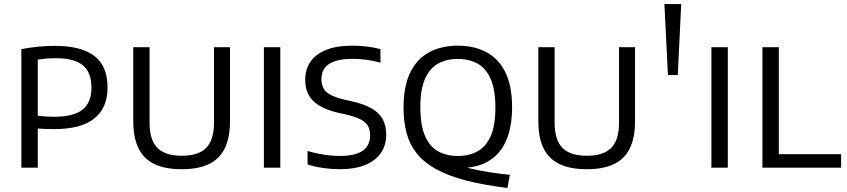

<svg xmlns="http://www.w3.org/2000/svg" viewBox="-20 -828 4180 948"><path d="M85.5 0V-585.5Q125.5 -593 166.2 -597.2Q207 -601.5 252.5 -601.5Q380 -601.5 445.5 -552Q511 -502.5 511 -396Q511 -295.5 446 -243Q381 -190.5 245.5 -190.5Q224.5 -190.5 204.8 -191.2Q185 -192 166.5 -193.5V0ZM247 -251.5Q344 -251.5 387.8 -286.8Q431.5 -322 431.5 -395Q431.5 -471 388.8 -505.8Q346 -540.5 258.5 -540.5Q232.5 -540.5 210 -538.8Q187.5 -537 166.5 -533.5V-256.5Q186 -254 205.2 -252.8Q224.5 -251.5 247 -251.5Z M877.5 7.5Q795 7.5 742 -18.2Q689 -44 663.5 -96.5Q638 -149 638 -229.5V-595H718.5V-222Q718.5 -137 757 -98Q795.5 -59 877.5 -59Q960 -59 998.2 -98Q1036.5 -137 1036.5 -222V-595H1115.5V-229.5Q1115.5 -149 1090.2 -96.5Q1065 -44 1012.2 -18.2Q959.5 7.5 877.5 7.5Z M1283 0V-595H1364V0Z M1657 7.5Q1618 7.5 1576.2 1.5Q1534.5 -4.5 1498.5 -16V-82.5Q1525.5 -74.5 1553.2 -69Q1581 -63.5 1607.5 -60.8Q1634 -58 1657.5 -58Q1709.5 -58 1742.8 -69.8Q1776 -81.5 1791.8 -104.2Q1807.5 -127 1807.5 -159.5Q1807.5 -187 1796.8 -206Q1786 -225 1760 -238.5Q1734 -252 1688.5 -262.5L1657 -269.5Q1567.5 -289.5 1527.2 -328.8Q1487 -368 1487 -434.5Q1487 -484.5 1512.2 -522.2Q1537.5 -560 1589.2 -581.2Q1641 -602.5 1720.5 -602.5Q1756.5 -602.5 1792.8 -598Q1829 -593.5 1858.5 -585.5V-518.5Q1825 -528 1790.8 -532.8Q1756.5 -537.5 1721.5 -537.5Q1666.5 -537.5 1632.5 -525.5Q1598.5 -513.5 1582.8 -491.5Q1567 -469.5 1567 -438.5Q1567 -397 1591.2 -374.2Q1615.5 -351.5 1682.5 -335.5L1714 -328.5Q1775.5 -315 1813.5 -293.5Q1851.5 -272 1869.2 -240Q1887 -208 1887 -164Q1887 -111.5 1861 -73.2Q1835 -35 1783.8 -13.8Q1732.5 7.5 1657 7.5Z M2485.5 100Q2366.5 85.5 2279.5 62.8Q2192.5 40 2133.2 7.2Q2074 -25.5 2038.8 -69.2Q2003.5 -113 1988 -169.2Q1972.5 -225.5 1972.5 -296Q1972.5 -403 2006 -470.8Q2039.5 -538.5 2099.8 -570.5Q2160 -602.5 2240.5 -602.5Q2321 -602.5 2381.5 -570.5Q2442 -538.5 2475.2 -471Q2508.5 -403.5 2508.5 -297Q2508.5 -217.5 2488.5 -158Q2468.5 -98.5 2429.2 -60.8Q2390 -23 2332.2 -8Q2274.5 7 2198.5 -2.5L2217.5 -23Q2257 -7 2303.8 4.2Q2350.5 15.5 2400.2 23Q2450 30.5 2497.5 35ZM2240.5 -58Q2296.5 -58 2338.2 -81.2Q2380 -104.5 2403 -156.5Q2426 -208.5 2426 -295.5Q2426 -384.5 2403 -437.5Q2380 -490.5 2338.2 -513.8Q2296.5 -537 2240.5 -537Q2184.5 -537 2143 -514Q2101.5 -491 2078.5 -438.8Q2055.5 -386.5 2055.5 -299.5Q2055.5 -210.5 2078.2 -157.5Q2101 -104.5 2142.5 -81.2Q2184 -58 2240.5 -58Z M2877.5 7.5Q2795 7.5 2742 -18.2Q2689 -44 2663.5 -96.5Q2638 -149 2638 -229.5V-595H2718.5V-222Q2718.5 -137 2757 -98Q2795.5 -59 2877.5 -59Q2960 -59 2998.2 -98Q3036.5 -137 3036.5 -222V-595H3115.5V-229.5Q3115.5 -149 3090.2 -96.5Q3065 -44 3012.2 -18.2Q2959.5 7.5 2877.5 7.5Z M3278 -457.5 3260.5 -808H3343.5L3326.5 -457.5Z M3492.5 0V-595H3573.5V0Z M3744.5 0V-595H3825.5V-66.5H4133V0Z"/></svg>

Font: Encode Sans SC Condensed Thin
Style: Regular
Weight: 400
Version: Version 3.002